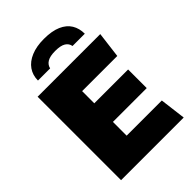

<svg xmlns="http://www.w3.org/2000/svg" viewBox="-258 -1007 1116 1116"><g transform="rotate(-45 300.0 -449.0)"><path d="M57 0V-686H572L552 -526H263V-426H541V-273H263V-160H552L572 0ZM125 -751Q125 -795 148 -828Q171 -861 215 -879.5Q259 -898 320 -898Q386 -898 428 -879.5Q470 -861 490 -828Q510 -795 510 -751H409Q405 -775 383.5 -788.5Q362 -802 318 -802Q274 -802 252 -788.5Q230 -775 225 -751Z"/></g></svg>

Font: Chivo Medium Black
Style: Regular
Weight: 900
Version: Version 2.002